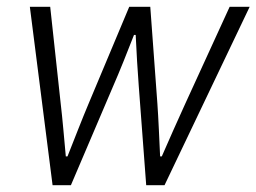

<svg xmlns="http://www.w3.org/2000/svg" viewBox="-20 -546 756 566"><path d="M135 0H189L314 -293C330 -329 358 -399 375 -443H380C382 -399 386 -329 389 -293L411 0H465L716 -526H657L526 -240C507 -198 475 -127 457 -85H452C450 -128 447 -199 444 -240L423 -526H361L241 -240C224 -200 196 -128 179 -85H174C170 -128 164 -199 159 -240L128 -526H68Z"/></svg>

Font: Archivo ExtraLight
Style: Italic
Weight: 200
Italic angle: -10°
Designer: Hector Gatti
Foundry: Omnibus-Type
Version: Version 2.001